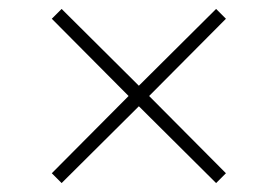

<svg xmlns="http://www.w3.org/2000/svg" viewBox="-20 -549 622 430"><path d="M96 -161 268 -334 96 -507 118 -529 291 -357 464 -529 486 -507 314 -334 486 -161 464 -139 291 -311 118 -139Z"/></svg>

Font: Celebes Thin
Style: Regular
Weight: 250
Designer: Anugrah Pasau
Foundry: Lafontype
Version: Version 1.000; ttfautohint (v1.8.4)